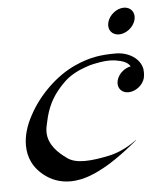

<svg xmlns="http://www.w3.org/2000/svg" viewBox="-46 -611 539 651"><g transform="rotate(-5 224.0 -285.5)"><path d="M431.8 -526.4C438.3 -550.8 423.2 -570.8 399.3 -570.8C374.8 -570.8 349.5 -550.8 342.9 -526.4C336.2 -501.5 351 -481.9 375.4 -481.9C399.4 -481.9 425.1 -501.5 431.8 -526.4ZM355.9 -395C375.5 -391.6 396.2 -386.7 405.1 -370.6C382.9 -366.2 363 -348.6 357.3 -327.1C356.3 -323.4 355.8 -319.7 355.8 -316.2C355.8 -297.5 369.5 -283.7 390.1 -283.7C414.5 -283.7 439.7 -303.2 446.1 -327.1C447.5 -332 448.1 -339.9 448.1 -346.9C448.1 -351 447.8 -354.9 447.4 -357.4C441.1 -394 401.8 -418.5 358.3 -418.5C308.5 -418.5 270.6 -413.6 220.1 -391.1C153.2 -361.8 91 -299.3 57.7 -236.8C48.4 -220.2 39.8 -201.2 34.5 -181.2C30.4 -165.9 28 -150.2 28 -134.4C28 -94.6 43.5 -55 86.8 -24.9C114 -5.9 142.7 0 168.5 0C217.4 0 260.6 -22.9 289.2 -38.6C332.8 -62.5 406.1 -121.1 401.7 -121.1C401.7 -121.1 359.7 -86.4 305.4 -75.2C277.5 -69.3 248.3 -64.5 222.4 -64.5C199.5 -64.5 179 -68.4 163.5 -79.6C135 -99.9 101.4 -129.6 101.4 -174.1C101.4 -182.2 102.5 -190.7 104.9 -199.7C107.2 -208.5 108.5 -216.8 110.6 -224.6C122.7 -270 142.9 -303.2 177.3 -336.9C196.8 -356.9 225.8 -372.1 252.7 -381.3C272.2 -388.7 290.6 -391.6 304.9 -394C318.6 -396 327.5 -396.5 334.8 -396.5C342.7 -396.5 348.4 -396 355.9 -395Z"/></g></svg>

Font: Pierce
Style: Oblique
Weight: 400
Italic angle: -15°
Version: Version 0.2.0